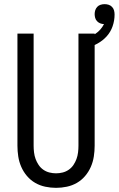

<svg xmlns="http://www.w3.org/2000/svg" viewBox="-20 -897 572 925"><path d="M250 8Q224 8 198 2.5Q172 -3 149.5 -16Q127 -29 110 -49Q93 -69 82.5 -93Q72 -117 68 -143Q64 -169 64 -195V-735H142V-195Q142 -179 144 -162.5Q146 -146 151.5 -131Q157 -116 166 -102.5Q175 -89 188.5 -79.5Q202 -70 218 -66Q234 -62 250 -62Q266 -62 282 -66Q298 -70 311.5 -79.5Q325 -89 334 -102.5Q343 -116 348.5 -131Q354 -146 356 -162.5Q358 -179 358 -195V-735H436V-195Q436 -169 432 -143Q428 -117 417.5 -93Q407 -69 390 -49Q373 -29 350.5 -16Q328 -3 302 2.5Q276 8 250 8ZM397 -665 383 -711Q398 -715 412.5 -720.5Q427 -726 440 -734.5Q453 -743 463.5 -755Q474 -767 481 -781Q472 -781 463 -784.5Q454 -788 447.5 -795Q441 -802 438.5 -811Q436 -820 436 -829Q436 -839 439 -848Q442 -857 448.5 -864Q455 -871 464.5 -874Q474 -877 484 -877Q494 -877 503.5 -874Q513 -871 520 -863.5Q527 -856 529.5 -846.5Q532 -837 532 -827Q532 -798 522.5 -770.5Q513 -743 494 -722Q475 -701 449.5 -687Q424 -673 397 -665Z"/></svg>

Font: Iosevka Custom
Style: Regular
Weight: 400
Monospace: yes
Designer: Belleve Invis
Foundry: Belleve Invis
Version: Version 32.5.0; ttfautohint (v1.8.4)